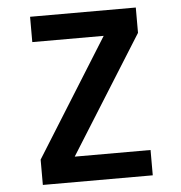

<svg xmlns="http://www.w3.org/2000/svg" viewBox="-51 -749 752 797"><g transform="rotate(-5 325.0 -350.0)"><path d="M95.5 0V-105.5L401 -594.5H103.5V-700H544V-594.5L237.5 -105.5H553.5V0Z"/></g></svg>

Font: Trispace Thin SemiBold
Style: Regular
Weight: 600
Version: Version 1.210